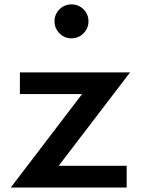

<svg xmlns="http://www.w3.org/2000/svg" viewBox="-20 -834 636 854"><path d="M28 0H543.5V-96.5H241L558.5 -512H68.5V-415.5H345ZM298 -663.5Q329.5 -663.5 351.5 -685.8Q373.5 -708 373.5 -739.5Q373.5 -770.5 351.5 -792.5Q329.5 -814.5 298 -814.5Q266.5 -814.5 244.5 -792.5Q222.5 -770.5 222.5 -739.5Q222.5 -708 244.5 -685.8Q266.5 -663.5 298 -663.5Z"/></svg>

Font: Spartan SemiBold
Style: Regular
Weight: 600
Designer: Matt Bailey, Mirko Velimirovic
Foundry: Matt Bailey
Version: Version 1.003; ttfautohint (v1.8.3)